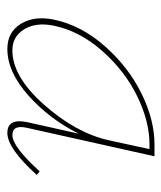

<svg xmlns="http://www.w3.org/2000/svg" viewBox="22 -470 450 535"><g transform="rotate(90 247.5 -202.0)"><path d="M457 -87 467 -79Q393 3 350 3Q308 3 320 -53L352 -196Q312 -115 246 -56Q180 3 116 3Q69 3 46 -34.5Q23 -72 34 -126Q50 -203 108.5 -269Q167 -335 240.5 -371Q314 -407 382 -407H415L336 -53Q326 -11 356 -11Q388 -11 457 -87ZM120 -11Q193 -11 271 -99Q349 -187 370 -278L395 -393H381Q318 -393 248 -359Q178 -325 122 -262Q66 -199 51 -126Q41 -77 61 -44Q81 -11 120 -11Z"/></g></svg>

Font: EauTestInfant Thin
Style: Italic
Weight: 250
Italic angle: -12°
Designer: Christian Thalmann (Catharsis Fonts)
Version: Version 0.001;PS 000.001;hotconv 1.0.88;makeotf.lib2.5.64775